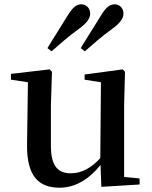

<svg xmlns="http://www.w3.org/2000/svg" viewBox="-20 -859 707 894"><path d="M630 -28 558 -35V-368L562 -525L551 -536L374 -512V-488L450 -476L447 -123C407 -78 360 -52 310 -52C251 -52 217 -84 217 -181V-368L222 -525L211 -536L31 -515V-488L110 -476L106 -187C104 -37 161 15 258 15C334 15 399 -29 448 -91L452 11L630 0ZM356 -635 375 -620C413 -653 450 -687 503 -725C540 -752 555 -774 555 -796C555 -823 534 -839 514 -839C490 -839 472 -823 449 -785C420 -737 387 -687 356 -635ZM201 -635 220 -620C258 -653 295 -687 348 -725C385 -752 400 -774 400 -796C400 -823 379 -839 359 -839C335 -839 317 -823 294 -785C265 -737 232 -687 201 -635Z"/></svg>

Font: GenKiMin2 TW SB
Style: Regular
Weight: 600
Version: Version 2.100;PS 2.1;hotconv 16.6.51;makeotf.lib2.5.65220 DE